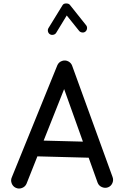

<svg xmlns="http://www.w3.org/2000/svg" viewBox="-20 -1038 712 1108"><path d="M71.3 45.9Q54.2 38.1 47.4 20Q40.5 2 48.3 -15.1L311 -661.6Q319.3 -680.2 338.6 -686.5Q357.9 -692.9 375.5 -683.1Q390.1 -674.8 396 -659.7L629.4 -17.1Q636.2 0.5 628.7 18.3Q621.1 36.1 603.5 43Q585.9 49.3 568.1 41.7Q550.3 34.2 543.5 16.6L491.7 -127.9L195.8 -135.7L132.8 22.9Q125 40 106.7 46.9Q88.4 53.7 71.3 45.9ZM350.1 -523.9 231.9 -226.6 458.5 -220.7ZM268.1 -840.3Q259.3 -845.7 256.8 -856.4Q254.4 -867.2 259.8 -876L340.8 -1007.8Q346.7 -1018.1 361.8 -1018.1Q377 -1018.1 383.3 -1009.8L477.1 -892.1Q483.4 -884.3 482.2 -873.3Q481 -862.3 472.7 -855.5Q464.8 -849.1 453.9 -850.6Q442.9 -852.1 436.5 -859.9L365.2 -948.7L304.2 -848.6Q298.8 -839.8 287.8 -837.4Q276.9 -835 268.1 -840.3Z"/></svg>

Font: Mikhak-DS1-FD Medium
Style: Regular
Weight: 500
Designer: Amin Abedi
Version: Version 3.2